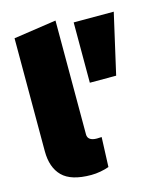

<svg xmlns="http://www.w3.org/2000/svg" viewBox="-116 -853 783 944"><g transform="rotate(-15 275.5 -380.5)"><path d="M231 9Q129 9 84.5 -35.5Q40 -80 40 -163V-738L257 -770V-190Q257 -174 269 -165.5Q281 -157 304 -157Q309 -157 315 -157.5Q321 -158 328 -158L322 -7Q303 0 278.5 4.5Q254 9 231 9ZM341 -431V-738H545L475 -431Z"/></g></svg>

Font: REM Medium Black
Style: Regular
Weight: 900
Version: Version 1.005;gftools[0.9.28]